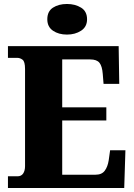

<svg xmlns="http://www.w3.org/2000/svg" viewBox="-20 -946 674 966"><path d="M20 0V-59H68Q87 -59 96.5 -73Q106 -87 106 -110V-599Q106 -636 93.5 -645.5Q81 -655 66 -655H20V-714H577L580 -524H501L497 -574Q494 -613 480.5 -630Q467 -647 434 -647H293V-406H515V-340H293V-67H461Q492 -67 507 -87Q522 -107 527 -140L534 -190H611L605 0ZM317 -772Q275 -772 246.5 -791.5Q218 -811 218 -849Q218 -889 246.5 -907.5Q275 -926 317 -926Q358 -926 388 -907.5Q418 -889 418 -849Q418 -811 388 -791.5Q358 -772 317 -772Z"/></svg>

Font: Noto Serif Thai SemiCondensed Black
Style: Regular
Weight: 900
Width: 4
Designer: Monotype Design Team
Foundry: Monotype Imaging Inc.
Version: Version 2.002; ttfautohint (v1.8.4.7-5d5b)